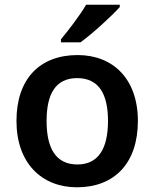

<svg xmlns="http://www.w3.org/2000/svg" viewBox="-20 -786 656 816"><path d="M489 -756V-766H346C320 -721 270 -656 239 -619V-606H322C371 -641 456 -719 489 -756ZM566 -272C566 -451 460 -552 310 -552C149 -552 50 -451 50 -272C50 -92 158 10 307 10C466 10 566 -92 566 -272ZM178 -272C178 -388 217 -454 308 -454C399 -454 439 -388 439 -272C439 -156 399 -87 309 -87C217 -87 178 -156 178 -272Z"/></svg>

Font: Noto Sans Syriac SemiBold
Style: Regular
Weight: 600
Designer: Patrick Giasson and the Monotype Design Team
Foundry: Monotype Imaging Inc.
Version: Version 3.000